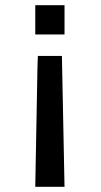

<svg xmlns="http://www.w3.org/2000/svg" viewBox="-20 -550 386 735"><path d="M115 165 123 -269Q123 -292 125 -336H217L227 165ZM115 -418V-530H227V-418Z"/></svg>

Font: Coval
Style: Medium
Weight: 500
Foundry: Context Ltd
Version: Version 001.000